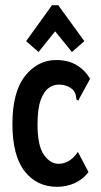

<svg xmlns="http://www.w3.org/2000/svg" viewBox="-20 -711 390 742"><path d="M201 11Q122 11 75 -49.5Q28 -110 28 -232Q28 -356 77 -417.5Q126 -479 197 -479Q243 -479 276 -459.5Q309 -440 328 -406L287 -331L283 -322L276 -326Q274 -333 273 -342Q272 -351 263 -363Q241 -384 207 -384Q186 -384 167.5 -370.5Q149 -357 137 -323.5Q125 -290 125 -231Q125 -148 149.5 -113Q174 -78 206 -78Q250 -78 281 -124L322 -46Q300 -17 268 -3Q236 11 201 11ZM129 -510 81 -552 181 -691H205L306 -552L258 -510L193 -590Z"/></svg>

Font: Inconsolata ExtraCondensed ExtraBold
Style: Regular
Weight: 800
Width: 2
Monospace: yes
Designer: Raph Levien, Cyreal, Brenton Simpson
Foundry: Raph Levien, Cyreal, Google
Version: Version 3.001; ttfautohint (v1.8.2.53-6de2)